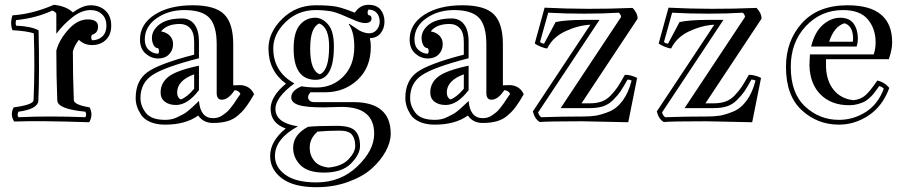

<svg xmlns="http://www.w3.org/2000/svg" viewBox="-20 -486 3789 801"><path d="M215 -275Q227 -320 265 -362.5Q303 -405 346 -405Q389 -405 389 -375Q389 -348 364 -341Q357 -331 364 -318Q390 -318 407 -334Q424 -350 424 -379Q424 -409 405.5 -426.5Q387 -444 358 -444Q320 -444 281.5 -413.5Q243 -383 215 -345V-429Q211 -437 198 -442Q133 -411 47 -402Q44 -390 47 -379Q113 -376 141 -359Q145 -177 140 -67Q139 -31 57 -20Q50 -7 57 3Q185 -3 336 3Q343 -7 336 -20Q220 -31 219 -67Q215 -166 215 -275ZM288 -68Q289 -49 354 -38Q370 -6 352 24Q145 17 39 21Q21 -8 37 -38Q119 -49 120 -68Q126 -207 121 -347Q89 -357 32 -360Q21 -389 32 -422Q114 -427 205 -466Q258 -460 284 -434Q325 -464 358 -464Q396 -464 420 -441.5Q444 -419 444 -379Q444 -341 421.5 -319.5Q399 -298 364 -298Q331 -298 309 -320Q289 -293 284 -271Q284 -165 288 -68Z M652 -355Q675 -351 688.5 -337Q702 -323 702 -302Q702 -276 685 -259Q668 -242 640 -242Q611 -242 587.5 -262.5Q564 -283 564 -321Q564 -385 625 -424.5Q686 -464 784 -464Q877 -464 915 -426.5Q953 -389 953 -301V-130L984 -131Q1024 -128 1040 -93L1024 -66Q1009 -43 999 -30.5Q989 -18 970.5 -2.5Q952 13 927 20Q902 27 869 27Q828 27 807 -4Q754 34 669 34Q632 34 606 22.5Q580 11 568 -8Q556 -27 551 -43.5Q546 -60 546 -77Q546 -149 594.5 -184.5Q643 -220 790 -258V-311Q790 -350 773.5 -368Q757 -386 731 -386Q676 -386 652 -355ZM810 -212V-110Q763 -48 714 -48Q686 -48 668 -61.5Q650 -75 650 -100Q650 -140 683 -166Q716 -192 810 -212ZM790 -116V-176Q719 -150 719 -100Q719 -79 734 -71Q760 -80 790 -116ZM640 -285Q623 -285 616 -310Q606 -350 640 -380Q673 -409 740 -409Q772 -409 791 -384.5Q810 -360 810 -311V-243Q666 -206 616 -173Q566 -140 566 -77Q566 -44 588.5 -15Q611 14 669 14Q682 14 695 11.5Q708 9 720.5 2.5Q733 -4 742.5 -8.5Q752 -13 764 -23Q776 -33 781 -37.5Q786 -42 797.5 -53Q809 -64 810 -65Q816 7 869 7Q880 7 890 4Q900 1 909 -5.5Q918 -12 925 -17.5Q932 -23 941.5 -35Q951 -47 955.5 -53.5Q960 -60 969.5 -74.5Q979 -89 983 -94Q977 -108 959 -110Q932 -69 904 -70Q884 -71 884 -98V-301Q884 -379 853.5 -411.5Q823 -444 749 -444Q682 -444 633 -409.5Q584 -375 584 -321Q584 -293 601 -277.5Q618 -262 640 -262Q647 -272 640 -285Z M1205 -283Q1205 -351 1230.5 -381.5Q1256 -412 1295 -412Q1324 -412 1348.5 -384.5Q1373 -357 1373 -292Q1373 -153 1297 -153Q1205 -153 1205 -283ZM1203 130Q1203 76 1265 43Q1304 39 1385 39Q1443 39 1462.5 60.5Q1482 82 1482 123Q1482 158 1444.5 196Q1407 234 1332 234Q1265 234 1234 203.5Q1203 173 1203 130ZM1517 -423Q1530 -422 1530 -409Q1530 -393 1510 -390Q1493 -388 1468 -398Q1455 -403 1434.5 -412Q1414 -421 1405.5 -424.5Q1397 -428 1382.5 -433Q1368 -438 1357.5 -439.5Q1347 -441 1331.5 -442.5Q1316 -444 1297 -444Q1223 -444 1171.5 -394Q1120 -344 1120 -284Q1120 -187 1208 -138Q1129 -79 1129 -32Q1129 27 1223 41Q1127 93 1127 165Q1127 212 1171 243.5Q1215 275 1300 275Q1401 275 1471 208Q1541 141 1541 72Q1541 -40 1405 -40Q1390 -40 1365 -39Q1340 -38 1331 -38Q1256 -38 1225.5 -48Q1195 -58 1195 -80Q1195 -108 1238 -126Q1268 -121 1301 -121Q1367 -121 1412.5 -167Q1458 -213 1458 -291Q1458 -353 1435 -385L1437 -387Q1445 -382 1458.5 -372.5Q1472 -363 1479 -359Q1486 -355 1497.5 -351Q1509 -347 1520 -347Q1539 -347 1551.5 -361.5Q1564 -376 1564 -396Q1564 -417 1552 -431.5Q1540 -446 1517 -446Q1510 -433 1517 -423ZM1523 -327Q1527 -311 1527 -291Q1527 -204 1471.5 -152.5Q1416 -101 1336 -101H1275Q1261 -85 1267 -72.5Q1273 -60 1290 -60H1454Q1610 -60 1610 72Q1610 107 1589 145.5Q1568 184 1530.5 217.5Q1493 251 1432 273Q1371 295 1300 295Q1205 295 1156 258Q1107 221 1107 165Q1107 103 1172 50Q1109 28 1109 -32Q1109 -84 1173 -137Q1100 -190 1100 -284Q1100 -351 1157.5 -407.5Q1215 -464 1297 -464Q1358 -464 1387 -457.5Q1416 -451 1460 -433Q1482 -466 1517 -466Q1551 -466 1567.5 -446Q1584 -426 1584 -396Q1584 -367 1567.5 -347Q1551 -327 1523 -327ZM1272 130Q1272 161 1290.5 184.5Q1309 208 1350 213Q1406 208 1434 178.5Q1462 149 1462 123Q1462 93 1448.5 76Q1435 59 1396 59Q1350 59 1305 63Q1272 91 1272 130ZM1274 -283Q1274 -191 1314 -176Q1353 -191 1353 -292Q1353 -372 1312 -388Q1274 -372 1274 -283Z M1777 -355Q1800 -351 1813.5 -337Q1827 -323 1827 -302Q1827 -276 1810 -259Q1793 -242 1765 -242Q1736 -242 1712.5 -262.5Q1689 -283 1689 -321Q1689 -385 1750 -424.5Q1811 -464 1909 -464Q2002 -464 2040 -426.5Q2078 -389 2078 -301V-130L2109 -131Q2149 -128 2165 -93L2149 -66Q2134 -43 2124 -30.5Q2114 -18 2095.5 -2.5Q2077 13 2052 20Q2027 27 1994 27Q1953 27 1932 -4Q1879 34 1794 34Q1757 34 1731 22.5Q1705 11 1693 -8Q1681 -27 1676 -43.5Q1671 -60 1671 -77Q1671 -149 1719.5 -184.5Q1768 -220 1915 -258V-311Q1915 -350 1898.5 -368Q1882 -386 1856 -386Q1801 -386 1777 -355ZM1935 -212V-110Q1888 -48 1839 -48Q1811 -48 1793 -61.5Q1775 -75 1775 -100Q1775 -140 1808 -166Q1841 -192 1935 -212ZM1915 -116V-176Q1844 -150 1844 -100Q1844 -79 1859 -71Q1885 -80 1915 -116ZM1765 -285Q1748 -285 1741 -310Q1731 -350 1765 -380Q1798 -409 1865 -409Q1897 -409 1916 -384.5Q1935 -360 1935 -311V-243Q1791 -206 1741 -173Q1691 -140 1691 -77Q1691 -44 1713.5 -15Q1736 14 1794 14Q1807 14 1820 11.5Q1833 9 1845.5 2.5Q1858 -4 1867.5 -8.5Q1877 -13 1889 -23Q1901 -33 1906 -37.5Q1911 -42 1922.5 -53Q1934 -64 1935 -65Q1941 7 1994 7Q2005 7 2015 4Q2025 1 2034 -5.5Q2043 -12 2050 -17.5Q2057 -23 2066.5 -35Q2076 -47 2080.5 -53.5Q2085 -60 2094.5 -74.5Q2104 -89 2108 -94Q2102 -108 2084 -110Q2057 -69 2029 -70Q2009 -71 2009 -98V-301Q2009 -379 1978.5 -411.5Q1948 -444 1874 -444Q1807 -444 1758 -409.5Q1709 -375 1709 -321Q1709 -293 1726 -277.5Q1743 -262 1765 -262Q1772 -272 1765 -285Z M2267 -433 2233 -311Q2240 -304 2250 -304L2298 -394Q2340 -403 2416 -403H2481L2225 -17Q2229 -3 2238 3Q2323 0 2413 0Q2443 0 2465.5 -3.5Q2488 -7 2520.5 -20Q2553 -33 2577.5 -66Q2602 -99 2615 -150Q2607 -154 2598 -154Q2579 -120 2568 -104Q2557 -88 2538 -69Q2519 -50 2496 -42.5Q2473 -35 2441 -35H2319L2571 -415Q2571 -424 2562 -433Q2497 -429 2417 -429Q2338 -429 2267 -433ZM2263 -284Q2253 -284 2235 -291.5Q2217 -299 2211 -305L2252 -454Q2428 -445 2619 -453Q2640 -432 2640 -408L2406 -55H2441Q2469 -55 2490 -62.5Q2511 -70 2528.5 -88.5Q2546 -107 2557 -123.5Q2568 -140 2587 -174Q2612 -174 2638 -161L2601 24Q2417 20 2413 20H2399Q2266 20 2232 23Q2211 11 2203 -21L2443 -383Q2391 -380 2338.5 -355.5Q2286 -331 2263 -284Z M2784 -433 2750 -311Q2757 -304 2767 -304L2815 -394Q2857 -403 2933 -403H2998L2742 -17Q2746 -3 2755 3Q2840 0 2930 0Q2960 0 2982.5 -3.5Q3005 -7 3037.5 -20Q3070 -33 3094.5 -66Q3119 -99 3132 -150Q3124 -154 3115 -154Q3096 -120 3085 -104Q3074 -88 3055 -69Q3036 -50 3013 -42.5Q2990 -35 2958 -35H2836L3088 -415Q3088 -424 3079 -433Q3014 -429 2934 -429Q2855 -429 2784 -433ZM2780 -284Q2770 -284 2752 -291.5Q2734 -299 2728 -305L2769 -454Q2945 -445 3136 -453Q3157 -432 3157 -408L2923 -55H2958Q2986 -55 3007 -62.5Q3028 -70 3045.5 -88.5Q3063 -107 3074 -123.5Q3085 -140 3104 -174Q3129 -174 3155 -161L3118 24Q2934 20 2930 20H2916Q2783 20 2749 23Q2728 11 2720 -21L2960 -383Q2908 -380 2855.5 -355.5Q2803 -331 2780 -284Z M3485 -412Q3524 -412 3541.5 -387Q3559 -362 3559 -324Q3559 -310 3554 -292H3364Q3379 -353 3413 -382.5Q3447 -412 3485 -412ZM3359 -259H3625Q3633 -283 3633 -309Q3633 -366 3600.5 -405Q3568 -444 3497 -444Q3405 -444 3342 -377Q3279 -310 3279 -207Q3279 -97 3339 -41.5Q3399 14 3480 14Q3540 14 3591.5 -18.5Q3643 -51 3667 -116Q3660 -124 3648 -127Q3646 -124 3636.5 -111Q3627 -98 3622.5 -92.5Q3618 -87 3606.5 -76.5Q3595 -66 3584.5 -61Q3574 -56 3558 -51.5Q3542 -47 3523 -47Q3448 -47 3403.5 -91.5Q3359 -136 3357 -212Q3357 -229 3359 -259ZM3640 -150Q3671 -143 3690 -119Q3662 -43 3604 -4.5Q3546 34 3480 34Q3390 34 3324.5 -26.5Q3259 -87 3259 -207Q3259 -316 3326 -390Q3393 -464 3516 -464Q3702 -464 3702 -309Q3702 -279 3688 -239H3426V-207Q3428 -148 3458 -111Q3488 -74 3540 -68Q3571 -71 3591 -89Q3611 -107 3640 -150ZM3539 -324Q3539 -378 3503 -389Q3460 -376 3439 -312H3538Q3538 -314 3538.5 -318Q3539 -322 3539 -324Z"/></svg>

Font: Jacques Francois Shadow
Style: Regular
Weight: 400
Designer: Alexei Vanyashin, Nikita Kanarev (i@xarsok.ru)
Foundry: Cyreal (www.cyreal.org)
Version: Version 1.003